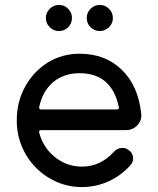

<svg xmlns="http://www.w3.org/2000/svg" viewBox="-20 -736 641 779"><path d="M219 -610Q198 -610 182 -625.5Q166 -641 166 -663Q166 -685 182 -700.5Q198 -716 219 -716Q241 -716 256.5 -700.5Q272 -685 272 -663Q272 -641 256.5 -625.5Q241 -610 219 -610ZM385 -610Q363 -610 347.5 -625.5Q332 -641 332 -663Q332 -685 347.5 -700.5Q363 -716 385 -716Q406 -716 422 -700.5Q438 -685 438 -663Q438 -641 422 -625.5Q406 -610 385 -610ZM313 23Q258 23 210 2Q162 -19 125.5 -56Q89 -93 68.5 -142Q48 -191 48 -247Q48 -323 82 -384.5Q116 -446 173.5 -482Q231 -518 303 -518Q407 -518 474 -453Q541 -388 553 -275Q556 -248 537.5 -228Q519 -208 490 -208H147Q137 -208 139 -198Q155 -137 203 -98.5Q251 -60 313 -60Q387 -60 441 -119Q456 -136 477 -136Q490 -136 501 -128Q520 -115 520 -93Q520 -79 511 -68Q474 -25 422 -1Q370 23 313 23ZM139 -302V-300Q139 -292 147 -292H454Q464 -292 462 -302Q433 -439 303 -439Q239 -439 196 -403Q153 -367 139 -302Z"/></svg>

Font: Kiwi Maru Medium
Style: Regular
Weight: 500
Designer: Hiroki-Chan
Version: Version 1.100